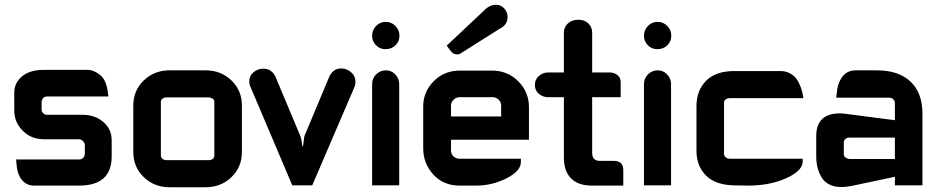

<svg xmlns="http://www.w3.org/2000/svg" viewBox="-20 -781 3953 808"><path d="M155 -350V-318Q155 -316 156.5 -312Q158 -308 163.5 -303Q169 -298 178 -298H327Q379 -298 414.5 -268Q450 -238 450 -190V-123Q450 0 313 0H122Q92 0 72 -24Q52 -48 49 -95L48 -110H313Q316 -110 321 -111Q326 -112 331.5 -118.5Q337 -125 337 -136V-171Q337 -179 329.5 -187Q322 -195 313 -195H165Q111 -195 75.5 -231Q40 -267 40 -316V-391Q40 -432 72.5 -459.5Q105 -487 165 -487H349Q377 -486 402.5 -464.5Q428 -443 434 -391L436 -375H178Q166 -375 160.5 -367Q155 -359 155 -350Z M845 -485Q910 -485 954 -442.5Q998 -400 998 -337V-141Q998 -78 954 -35.5Q910 7 845 7H694Q629 7 585 -35.5Q541 -78 541 -141V-337Q541 -400 585 -442.5Q629 -485 694 -485ZM858 -371H680Q670 -371 663.5 -365.5Q657 -360 657 -352V-126Q657 -119 663.5 -113Q670 -107 680 -107H858Q869 -107 875.5 -112.5Q882 -118 882 -126V-352Q882 -362 874 -366.5Q866 -371 858 -371Z M1470 -411 1294 -1H1210L1036 -411Q1029 -425 1029 -438Q1029 -462 1047 -477Q1065 -492 1088 -492Q1108 -492 1121 -481.5Q1134 -471 1139 -459L1245 -206Q1247 -203 1249.5 -185Q1252 -167 1254 -162Q1256 -167 1258 -186.5Q1260 -206 1261 -208L1366 -459Q1371 -471 1383.5 -482Q1396 -493 1416 -493Q1439 -493 1457.5 -477Q1476 -461 1476 -436Q1476 -424 1470 -411Z M1660 -427V-1H1546V-427Q1546 -451 1563 -468Q1580 -485 1604 -485Q1627 -485 1643.5 -468Q1660 -451 1660 -427ZM1546 -630Q1546 -655 1563 -672Q1580 -689 1603 -689Q1627 -689 1644 -672Q1661 -655 1661 -630.5Q1661 -606 1644 -590Q1627 -574 1602.5 -574Q1578 -574 1562 -591Q1546 -608 1546 -630Z M1915 -554Q1911 -552 1904 -552Q1888 -552 1877 -566L1860 -589L2028 -747Q2048 -761 2067 -761Q2088 -761 2102 -745.5Q2116 -730 2116 -710Q2116 -675 2081 -659ZM1914 -113H2172V-99Q2172 -61 2111.5 -30.5Q2051 0 1984 0H1914Q1846 0 1803.5 -46.5Q1761 -93 1761 -157V-333Q1761 -395 1805.5 -439.5Q1850 -484 1916 -484H2050Q2116 -484 2161 -439Q2206 -394 2206 -331V-193H1878V-147Q1878 -133 1888.5 -123Q1899 -113 1914 -113ZM1878 -337V-291H2089V-337Q2089 -351 2078.5 -361.5Q2068 -372 2053 -372H1914Q1900 -372 1889 -361.5Q1878 -351 1878 -337Z M2414 -698Q2440 -698 2456 -682.5Q2472 -667 2472 -644V-476H2546Q2565 -476 2578.5 -465Q2592 -454 2592 -436V-372H2472V-138Q2472 -104 2504 -104Q2503 -104 2518 -104Q2533 -104 2548 -104Q2563 -104 2563 -104Q2603 -104 2603 -65V0Q2603 0 2536.5 0Q2470 0 2470 0Q2414 0 2383.5 -30Q2353 -60 2353 -118V-372H2286Q2265 -372 2248 -386Q2231 -400 2231 -423Q2231 -447 2248 -461.5Q2265 -476 2286 -476H2353V-644Q2353 -667 2370 -682.5Q2387 -698 2414 -698Z M2804 -427V-1H2690V-427Q2690 -451 2707 -468Q2724 -485 2748 -485Q2771 -485 2787.5 -468Q2804 -451 2804 -427ZM2690 -630Q2690 -655 2707 -672Q2724 -689 2747 -689Q2771 -689 2788 -672Q2805 -655 2805 -630.5Q2805 -606 2788 -590Q2771 -574 2746.5 -574Q2722 -574 2706 -591Q2690 -608 2690 -630Z M3265 -482Q3286 -482 3303 -473Q3320 -464 3329 -453Q3338 -442 3345 -425.5Q3352 -409 3354 -401.5Q3356 -394 3358 -385L3361 -368H3051Q3043 -368 3035 -363.5Q3027 -359 3027 -349V-134Q3027 -125 3034 -119Q3041 -113 3051 -113H3358V-99Q3357 -89 3353 -81Q3336 -49 3273 -24.5Q3210 0 3129 0Q3127 0 3125 0L3070 -1Q2992 -2 2951.5 -42Q2911 -82 2911 -147V-335Q2911 -400 2951.5 -441Q2992 -482 3070 -482Z M3554 -202Q3544 -202 3537.5 -196Q3531 -190 3531 -180V-133Q3531 -122 3540 -117Q3549 -112 3554 -112H3746V-202ZM3670 -485Q3762 -485 3812 -437.5Q3862 -390 3862 -302V-1H3746V-37L3571 0Q3543 6 3519 6Q3490 6 3468.5 -5.5Q3447 -17 3436 -37Q3425 -57 3420 -78Q3415 -99 3415 -123V-209Q3415 -304 3516 -304Q3528 -304 3570 -298L3746 -275V-350Q3746 -356 3739.5 -363Q3733 -370 3723 -370H3499L3501 -386Q3504 -430 3524.5 -457.5Q3545 -485 3581 -485Z"/></svg>

Font: FifthLeg
Style: Bold
Weight: 700
Designer: Jakub Steiner
Version: Version 1.0